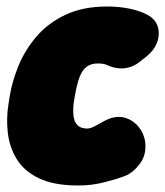

<svg xmlns="http://www.w3.org/2000/svg" viewBox="-20 -545 508 590"><path d="M221 25Q146 25 100 3Q54 -19 31.5 -56Q9 -93 4 -137Q-1 -181 6 -225L10 -250Q17 -294 36.5 -342Q56 -390 91 -431.5Q126 -473 180 -499Q234 -525 309 -525Q346 -525 377.5 -518.5Q409 -512 432 -500Q457 -487 464.5 -464Q472 -441 463 -415.5Q454 -390 427 -369L413 -358Q391 -339 364.5 -335.5Q338 -332 309 -345Q299 -350 281 -350Q264 -350 252 -343.5Q240 -337 232.5 -324.5Q225 -312 219.5 -293Q214 -274 210 -250L206 -225Q205 -214 205 -201Q205 -188 208.5 -176.5Q212 -165 221.5 -157.5Q231 -150 249 -150Q260 -150 281 -162.5Q302 -175 318 -181Q345 -190 368 -182Q391 -174 406.5 -154.5Q422 -135 426 -110Q431 -71 411 -43.5Q391 -16 366 -5Q343 4 303 14.5Q263 25 221 25Z"/></svg>

Font: Winky Sans Black
Style: Italic
Weight: 900
Italic angle: -8.97852°
Designer: Simon Atzbach
Foundry: typofactur
Version: Version 1.205